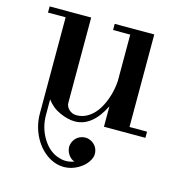

<svg xmlns="http://www.w3.org/2000/svg" viewBox="-111 -619 928 970"><g transform="rotate(15 352.5 -133.5)"><path d="M310.1 249Q259.3 249 215.8 216.8Q172.4 184.6 147.2 131.6Q122.1 78.6 122.1 18.1V-483.9H29.8V-516.1H247.1V-69.8Q247.1 -50.8 263.2 -35.4Q279.3 -20 303.2 -20Q337.4 -20 366.7 -40Q396 -60.1 415.3 -92.3Q434.6 -124.5 446 -162.8Q457.5 -201.2 460 -240.2V-483.9H370.1V-516.1H577.1V-32.2H668.9V0H452.1V-106.9Q393.1 12.2 301.8 12.2Q266.6 12.2 223.9 -6.6Q181.2 -25.4 153.8 -63V18.1Q153.8 86.4 189 142.1Q224.1 197.8 277.8 211.9Q315.4 223.6 354 208Q338.9 205.1 325.7 189.2Q312.5 173.3 309.1 152.3Q305.7 131.3 318.8 108.9Q334 85 361.1 78.9Q388.2 72.8 412.1 87.9Q434.6 102.1 441.2 127.4Q447.8 152.8 435.1 175.8Q419.9 206.1 384.3 227.3Q348.6 248.5 310.1 249Z"/></g></svg>

Font: Fin Serif Display
Style: Italic
Weight: 400
Designer: J. Blake Harris
Version: Version 1.006;FEAKit 1.0